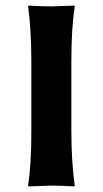

<svg xmlns="http://www.w3.org/2000/svg" viewBox="-20 -668 370 691"><path d="M92.8 -444.8Q92.8 -560.1 81.1 -645L83 -647.9Q130.9 -645 165 -645Q165 -645 248 -647.9L249 -645Q236.8 -565.9 236.8 -444.8V-200.2Q236.8 -86.4 249 0L247.1 2.9Q199.2 0 165 0Q165 0 82 2.9L81.1 0Q93.3 -81.1 92.8 -200.2Z"/></svg>

Font: Linux Biolinum O
Style: Bold
Weight: 700
Designer: Philipp H. Poll
Foundry: Philipp H. Poll
Version: Version 1.3.2